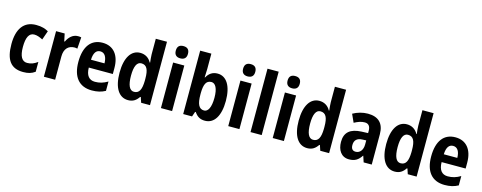

<svg xmlns="http://www.w3.org/2000/svg" viewBox="-30 -1487 5584 2223"><g transform="rotate(15 2762.0 -375.5)"><path d="M251 10C310 10 350 -1 392 -31V-149C351 -119 316 -104 268 -104C206 -104 174 -159 174 -271C174 -383 203 -443 265 -443C298 -443 328 -432 368 -412L406 -520C369 -541 327 -556 258 -556C109 -556 37 -447 37 -270C37 -78 103 10 251 10Z M758 -556C696 -556 651 -509 627 -456H620L601 -546H498V0H633V-279C633 -369 679 -419 756 -419C762 -419 780 -417 788 -414L798 -552C783 -556 768 -556 758 -556Z M1055 -556C918 -556 839 -456 839 -270C839 -93 918 10 1074 10C1137 10 1188 -2 1235 -28V-140C1183 -109 1138 -96 1083 -96C1013 -96 974 -143 973 -237H1261V-309C1261 -462 1186 -556 1055 -556ZM1055 -453C1108 -453 1135 -405 1136 -331H974C977 -419 1009 -453 1055 -453Z M1508 10C1568 10 1604 -16 1636 -63H1643L1664 0H1770V-760H1636V-574C1636 -541 1641 -510 1644 -476H1639C1611 -528 1564 -556 1506 -556C1399 -556 1332 -454 1332 -273C1332 -93 1398 10 1508 10ZM1550 -101C1497 -101 1469 -159 1469 -274C1469 -384 1496 -442 1549 -442C1614 -442 1639 -391 1639 -283V-256C1637 -150 1612 -101 1550 -101Z M1968 -761C1921 -761 1895 -738 1895 -687C1895 -637 1923 -614 1968 -614C2014 -614 2041 -637 2041 -687C2041 -737 2016 -761 1968 -761ZM2035 -546H1901V0H2035Z M2302 -574V-760H2168V0H2274L2295 -60H2303C2336 -12 2372 10 2430 10C2540 10 2606 -94 2606 -274C2606 -455 2539 -556 2433 -556C2374 -556 2332 -528 2303 -475H2298C2300 -508 2302 -548 2302 -574ZM2389 -443C2437 -443 2469 -387 2469 -276C2469 -159 2437 -102 2390 -102C2327 -102 2302 -158 2302 -270V-292C2304 -388 2324 -443 2389 -443Z M2775 -761C2728 -761 2702 -738 2702 -687C2702 -637 2730 -614 2775 -614C2821 -614 2848 -637 2848 -687C2848 -737 2823 -761 2775 -761ZM2842 -546H2708V0H2842Z M3109 0V-760H2975V0Z M3308 -761C3261 -761 3235 -738 3235 -687C3235 -637 3263 -614 3308 -614C3354 -614 3381 -637 3381 -687C3381 -737 3356 -761 3308 -761ZM3375 -546H3241V0H3375Z M3655 10C3715 10 3751 -16 3783 -63H3790L3811 0H3917V-760H3783V-574C3783 -541 3788 -510 3791 -476H3786C3758 -528 3711 -556 3653 -556C3546 -556 3479 -454 3479 -273C3479 -93 3545 10 3655 10ZM3697 -101C3644 -101 3616 -159 3616 -274C3616 -384 3643 -442 3696 -442C3761 -442 3786 -391 3786 -283V-256C3784 -150 3759 -101 3697 -101Z M4234 -558C4172 -558 4109 -540 4056 -510L4100 -413C4147 -438 4184 -451 4225 -451C4271 -451 4293 -421 4293 -368V-341L4215 -338C4084 -332 4016 -279 4016 -163C4016 -65 4063 10 4156 10C4228 10 4267 -17 4304 -73H4307L4331 0H4428V-363C4428 -494 4359 -558 4234 -558ZM4250 -252 4294 -254V-205C4294 -137 4258 -95 4209 -95C4174 -95 4153 -114 4153 -161C4153 -216 4182 -250 4250 -252Z M4704 10C4764 10 4800 -16 4832 -63H4839L4860 0H4966V-760H4832V-574C4832 -541 4837 -510 4840 -476H4835C4807 -528 4760 -556 4702 -556C4595 -556 4528 -454 4528 -273C4528 -93 4594 10 4704 10ZM4746 -101C4693 -101 4665 -159 4665 -274C4665 -384 4692 -442 4745 -442C4810 -442 4835 -391 4835 -283V-256C4833 -150 4808 -101 4746 -101Z M5284 -556C5147 -556 5068 -456 5068 -270C5068 -93 5147 10 5303 10C5366 10 5417 -2 5464 -28V-140C5412 -109 5367 -96 5312 -96C5242 -96 5203 -143 5202 -237H5490V-309C5490 -462 5415 -556 5284 -556ZM5284 -453C5337 -453 5364 -405 5365 -331H5203C5206 -419 5238 -453 5284 -453Z"/></g></svg>

Font: Noto Sans Telugu Condensed
Style: Bold
Weight: 700
Width: 3
Designer: Jelle Bosma - Monotype Design Team
Foundry: Monotype Imaging Inc.
Version: Version 2.005